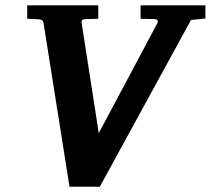

<svg xmlns="http://www.w3.org/2000/svg" viewBox="-20 -691 798 727"><path d="M703.1 -615.2 357.9 16.1H243.2L145 -603Q143.6 -612.8 137 -615.5Q130.4 -618.2 122.1 -618.2Q115.7 -618.2 108.9 -618.7Q103 -619.1 96.2 -619.4Q89.4 -619.6 83 -620.1V-670.9H352.1V-620.1Q343.8 -619.6 336.2 -619.4Q328.6 -619.1 321.8 -619.1H307.1Q298.8 -619.1 293.2 -616.2Q287.6 -613.3 289.1 -604L354 -187L576.2 -604Q578.1 -608.9 577.4 -611.8Q576.7 -614.7 574.2 -616.2Q571.8 -617.7 568.4 -618.2Q564.9 -618.7 562 -619.1H545.9Q538.6 -619.1 529.5 -619.4Q520.5 -619.6 512.2 -620.1V-670.9H757.8V-621.1Z"/></svg>

Font: Charis SIL Am
Style: Bold Italic
Weight: 700
Italic angle: -11°
Foundry: SIL International
Version: Version 5.000